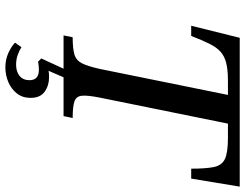

<svg xmlns="http://www.w3.org/2000/svg" viewBox="-119 -578 914 716"><g transform="rotate(90 338.0 -220.0)"><path d="M413 0H112L119 -34Q161 -34 183 -40.5Q205 -47 216 -68.5Q227 -90 237 -135L334 -613H281Q240 -613 214.5 -606.5Q189 -600 172.5 -585Q156 -570 143 -543.5Q130 -517 114 -476H76L121 -657H676L646 -476H609Q609 -530 603 -560Q597 -590 573.5 -601.5Q550 -613 494 -613H441L344 -135Q335 -90 337 -68.5Q339 -47 358.5 -40.5Q378 -34 420 -34ZM231 217Q203 217 179 206.5Q155 196 139 181L156 157Q168 165 185 171Q202 177 221 177Q247 177 263 164Q279 151 279 127Q279 92 240 92Q230 92 220 93.5Q210 95 210 95L198 83L238 -4H270L244 56Q247 55 253.5 54.5Q260 54 268 54Q299 54 322 70.5Q345 87 345 123Q345 153 328.5 174Q312 195 286 206Q260 217 231 217Z"/></g></svg>

Font: STIX Two Text Medium
Style: Italic
Weight: 500
Italic angle: -12°
Designer: Ross Mills, John Hudson & Paul Hanslow, Tiro Typeworks Ltd; with prior portions MicroPress Inc. and Coen Hoffman, Elsevi
Foundry: Tiro Typeworks Ltd
Version: Version 2.13 b171